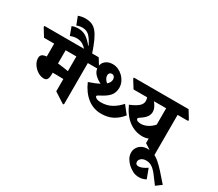

<svg xmlns="http://www.w3.org/2000/svg" viewBox="-268 -1362 2375 2091"><g transform="rotate(30 919.0 -316.5)"><path d="M208 -126Q168 -126 130 -150Q92 -174 67.5 -211.5Q43 -249 43 -289Q43 -320 62 -333.5Q81 -347 117 -350V-512H-11L-72 -611V-626H611L672 -527V-512H540V9H524L396 -74V-228Q367 -229 331.5 -229.5Q296 -230 270 -230Q265 -230 261 -230V-202Q261 -169 249.5 -147.5Q238 -126 208 -126ZM261 -346Q298 -342 333.5 -337Q369 -332 396 -327V-512H261Z M439 -614Q406 -650 375 -668Q344 -686 301 -686Q263 -686 223 -669L185 -772Q203 -779 222.5 -783Q242 -787 264 -787Q322 -787 365 -758Q408 -729 448 -678L453 -679Q418 -752 384 -784.5Q350 -817 298 -817Q278 -817 261 -813.5Q244 -810 227 -803L188 -904Q207 -911 230 -915.5Q253 -920 277 -920Q322 -920 357 -906Q392 -892 420.5 -857.5Q449 -823 476 -763.5Q503 -704 533 -614Z M940 -106Q841 -106 765 -166Q689 -226 643 -333Q725 -361 773 -386Q723 -410 690 -445Q657 -480 657 -529Q657 -577 692.5 -607.5Q728 -638 783 -638Q819 -638 852 -623.5Q885 -609 911 -584Q939 -557 955.5 -522.5Q972 -488 972 -450Q972 -388 937.5 -347.5Q903 -307 826 -269Q812 -261 805.5 -256.5Q799 -252 799 -245Q799 -235 814 -226Q835 -212 877 -212Q949 -212 1007 -243.5Q1065 -275 1113 -330L1192 -230Q1142 -168 1081 -137Q1020 -106 940 -106ZM789 -502Q789 -481 800.5 -461.5Q812 -442 832 -425Q868 -456 868 -494Q868 -514 856.5 -528Q845 -542 826 -542Q810 -542 799.5 -531Q789 -520 789 -502Z M1452 -117Q1360 -117 1283 -173Q1206 -229 1154 -343Q1226 -372 1260 -402Q1294 -432 1294 -469Q1294 -491 1286 -512H1115L1053 -611V-626H1741L1802 -527V-512H1669V9H1654L1525 -74V-131Q1491 -117 1452 -117ZM1326 -235Q1334 -232 1345 -229.5Q1356 -227 1369 -227Q1410 -227 1451 -248Q1492 -269 1525 -306V-512H1372Q1393 -485 1406 -458.5Q1419 -432 1419 -406Q1419 -370 1398 -340.5Q1377 -311 1327 -279Q1309 -267 1309 -258Q1309 -244 1326 -235Z M1641 287Q1598 287 1564.5 269.5Q1531 252 1502 227Q1473 200 1454 167Q1435 134 1435 93Q1435 60 1452.5 32Q1470 4 1500.5 -12.5Q1531 -29 1571 -29Q1616 -29 1653 -14Q1690 1 1727 32.5Q1764 64 1808 113Q1852 162 1910 229L1841 280Q1796 218 1763 175.5Q1730 133 1697.5 111Q1665 89 1623 89Q1585 89 1562.5 107.5Q1540 126 1540 151Q1540 169 1550.5 178Q1561 187 1579 187Q1622 187 1684 144L1729 265Q1706 276 1687 281.5Q1668 287 1641 287Z"/></g></svg>

Font: Noto Serif Devanagari ExtraBold
Style: Regular
Weight: 800
Designer: Universal Thirst, Indian Type Foundry and the Monotype Design Team
Foundry: Monotype Imaging Inc.
Version: Version 2.004; ttfautohint (v1.8.4.7-5d5b)